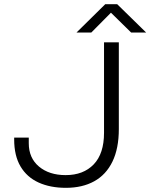

<svg xmlns="http://www.w3.org/2000/svg" viewBox="-20 -889 721 921"><path d="M296 12Q221 12 165 -13.5Q109 -39 78.5 -90.5Q48 -142 48 -220V-229H118V-202Q118 -131 167 -90Q216 -49 295 -49Q380 -49 429.5 -100.5Q479 -152 479 -252V-686H550V-270Q550 -177 519.5 -114Q489 -51 432 -19.5Q375 12 296 12ZM347 -733 485 -869H542L681 -733H609L497 -843H527L418 -733Z"/></svg>

Font: Archivo Expanded ExtraLight
Style: Regular
Weight: 250
Width: 7
Designer: Hector Gatti
Foundry: Omnibus-Type
Version: Version 2.001